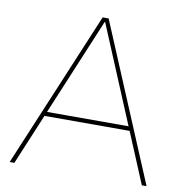

<svg xmlns="http://www.w3.org/2000/svg" viewBox="-81 -807 847 884"><g transform="rotate(10 342.0 -365.0)"><path d="M22 0 328 -730H356L662 0H640L343 -711H341L44 0ZM132 -237V-257H552V-237Z"/></g></svg>

Font: M PLUS 1 Thin Thin
Style: Regular
Weight: 250
Version: Version 1.001